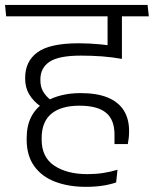

<svg xmlns="http://www.w3.org/2000/svg" viewBox="-36 -650 612 763"><path d="M334 -585H547.5L542.5 -630.5H329.5ZM448.5 -600.5H392V-481H448.5ZM555.5 -585 550.5 -630.5H-16L-11.5 -585ZM391.5 -600V-434.5L448.5 -416.5V-600ZM127 -226 167.5 -251Q146 -267.5 135.2 -286.5Q124.5 -305.5 124.5 -331V-334.5Q124.5 -380.5 161.2 -404.8Q198 -429 286 -429Q329 -429 369 -426Q409 -423 448.5 -416V-462Q406.5 -469.5 362.8 -473.8Q319 -478 276 -478Q162 -478 113 -442.2Q64 -406.5 64 -341V-336.5Q64 -302 80.2 -274.8Q96.5 -247.5 127 -226ZM425.5 75 431 24.5Q403.5 33 373.8 37.5Q344 42 311.5 42Q230.5 42 180 8.5Q129.5 -25 129.5 -95.5V-100.5Q129.5 -166 168.2 -198Q207 -230 280 -230Q351 -230 385 -202.2Q419 -174.5 419 -115.5V-77.5H472Q474.5 -90.5 475.8 -103.5Q477 -116.5 477 -129.5Q477 -177.5 456 -211Q435 -244.5 392.5 -262.2Q350 -280 284.5 -280Q242.5 -280 207.5 -271.2Q172.5 -262.5 147 -246.5L139 -241.5Q105.5 -220 87.8 -185Q70 -150 70 -101V-95Q70 -31.5 100 10.2Q130 52 183.2 72.2Q236.5 92.5 305.5 92.5Q341 92.5 371 88Q401 83.5 425.5 75Z"/></svg>

Font: Anek Devanagari Light
Style: Regular
Weight: 300
Designer: Kailash Malviya (Devanagari) & Yesha Goshar (Latin)
Foundry: Ek Type
Version: Version 1.003